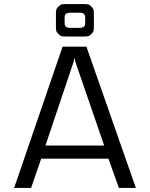

<svg xmlns="http://www.w3.org/2000/svg" viewBox="-20 -931 743 951"><path d="M50 0 290 -700H408L653 0H569L517 -145H184L134 0ZM351 -640H347Q347 -628 340 -611L205 -210H496L358 -611Q351 -628 351 -640ZM320 -911H382Q410 -911 416.5 -909.5Q423 -908 431 -900Q441 -890 443 -884Q445 -878 445 -855V-806Q445 -782 443 -776.5Q441 -771 431 -761Q423 -753 416.5 -751.5Q410 -750 382 -750H320Q292 -750 285.5 -751.5Q279 -753 271 -761Q261 -771 259 -776.5Q257 -782 257 -806V-855Q257 -878 259 -884Q261 -890 271 -900Q279 -908 285.5 -909.5Q292 -911 320 -911ZM327 -793H375Q388 -793 396 -799Q402 -804 402 -820V-841Q402 -857 396 -862Q388 -868 375 -868H327Q314 -868 306 -862Q300 -857 300 -841V-820Q300 -804 306 -799Q314 -793 327 -793Z"/></svg>

Font: Electrolize
Style: Regular
Weight: 400
Designer: Valery Zaveryaev
Foundry: Cyreal (www.cyreal.org)
Version: Version 1.002